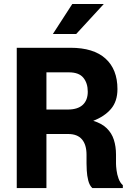

<svg xmlns="http://www.w3.org/2000/svg" viewBox="-20 -953 674 973"><path d="M64.9 0ZM567.9 -123.5Q567.9 -111.8 570.6 -90.3Q573.2 -68.8 580.8 -47.9Q588.4 -26.9 602.5 -14.6V0H447.8Q433.6 -13.2 427.2 -38.3Q420.9 -63.5 419.7 -88.9Q418.5 -114.3 418.5 -124.5V-168.5Q418.5 -219.7 395.3 -246.8Q372.1 -273.9 325.7 -273.9H215.3V0H64.9V-710.9H337.4Q454.1 -710.9 514.6 -656.2Q575.2 -601.6 575.2 -501.5Q575.2 -439.5 542.5 -401.1Q509.8 -362.8 452.6 -340.8Q495.6 -327.6 521 -303Q546.4 -278.3 557.1 -244.4Q567.9 -210.4 567.9 -169.4ZM323.2 -397.9Q374 -397.9 399.4 -421.6Q424.8 -445.3 424.8 -488.3Q424.8 -531.7 402.3 -559.1Q379.9 -586.4 329.1 -586.4H215.3V-397.9ZM346.2 -932.6H505.9L366.2 -780.8H248Z"/></svg>

Font: Robert Sans Black
Style: Regular
Weight: 900
Designer: Christian Robertson (extended by Adam Twardoch)
Foundry: Google
Version: Version 12.135;April 2, 2019;FontCreator 11.5.0.2425 64-bit;